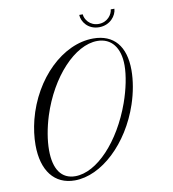

<svg xmlns="http://www.w3.org/2000/svg" viewBox="-100 -1024 1022 1131"><g transform="rotate(-10 411.0 -459.0)"><path d="M83 -375.5C70.3 -324.7 63.5 -273.4 63.5 -226.1C63.5 -72.3 134.8 19 255.9 19C416.5 19 587.4 -141.6 661.6 -362.3C684.6 -430.7 696.8 -501.5 696.8 -563C696.8 -706.5 629.4 -785.6 506.8 -785.6C324.2 -785.6 143.6 -611.3 83 -375.5ZM263.2 -4.9C181.2 -4.9 136.7 -67.4 136.7 -182.6C136.7 -242.2 148.9 -313.5 170.9 -383.8C240.7 -603.5 393.1 -767.1 527.8 -767.1C611.8 -767.1 661.6 -704.1 661.6 -598.1C661.6 -537.6 645.5 -457.5 617.7 -379.4C539.6 -161.1 392.6 -4.9 263.2 -4.9ZM638.7 -936.5C636.7 -907.2 607.4 -864.3 554.2 -864.3C501 -864.3 472.7 -906.7 471.2 -936.5H450.2C451.7 -895.5 487.3 -844.7 553.7 -844.7C620.1 -844.7 658.7 -896 660.6 -936.5Z"/></g></svg>

Font: Petit Formal Script
Style: Regular
Weight: 400
Designer: Pablo Impallari, Brenda Gallo, Rodrigo Fuenzalida
Foundry: Pablo Impallari, Brenda Gallo, Rodrigo Fuenzalida
Version: Version 1.001